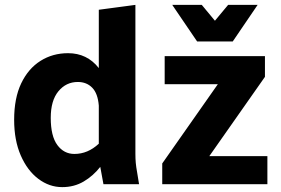

<svg xmlns="http://www.w3.org/2000/svg" viewBox="-20 -755 1151 787"><path d="M38 -264Q38 -353 67 -413.5Q96 -474 146 -505.5Q196 -537 259 -537Q337 -537 385 -476V-715L535 -735V-125Q535 -104 536.5 -87.5Q538 -71 542 -49L550 0H404L391 -71Q362 -34 323 -11Q284 12 235 12Q182 12 137 -22Q92 -56 65 -118Q38 -180 38 -264ZM188 -272Q188 -197 215 -160.5Q242 -124 285 -124Q340 -124 385 -166V-322Q381 -372 358 -395.5Q335 -419 299 -419Q251 -419 219.5 -381Q188 -343 188 -272ZM645 -85 873 -410H655V-525H1066V-440L838 -115H1076V0H645ZM1036 -735 934 -585H788L686 -735H807L861 -670L915 -735Z"/></svg>

Font: Radio Canada
Style: Bold
Weight: 700
Designer: Charles Daoud, Etienne Aubert Bonn, Alexandre Saumier Demers, Jacques Le Bailly
Foundry: Radio-Canada
Version: Version 2.104; ttfautohint (v1.8.4.7-5d5b);gftools[0.9.28.de